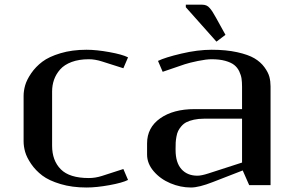

<svg xmlns="http://www.w3.org/2000/svg" viewBox="-20 -812 1290 842"><path d="M83.5 -391.6Q83.5 -413.6 90.3 -437.7Q97.2 -461.9 116.7 -490.5Q136.2 -519 165.5 -541.3Q194.8 -563.5 245.4 -578.6Q295.9 -593.8 359.4 -593.8Q402.8 -593.8 459.7 -583.5Q516.6 -573.2 541.5 -560.5L521 -512.7L427.2 -542.5Q397 -552.2 369.6 -552.2Q326.7 -552.2 294.4 -540.3Q262.2 -528.3 243.9 -507.6Q225.6 -486.8 217 -462.4Q208.5 -438 208.5 -410.6V-172.9Q208.5 -107.9 246.6 -69.6Q284.7 -31.2 369.6 -31.2Q398.4 -31.2 427.2 -40.5L521 -70.8L541.5 -22.9Q516.6 -10.3 459.7 0Q402.8 10.3 359.4 10.3Q295.9 10.3 245.4 -4.9Q194.8 -20 165.5 -42.2Q136.2 -64.5 116.7 -93Q97.2 -121.6 90.3 -145.8Q83.5 -169.9 83.5 -191.9Z M794.9 -780.3V-791.5H865.7Q876.5 -791.5 884.8 -788.1Q893.1 -784.7 900.4 -775.9Q907.7 -767.1 912.8 -759Q918 -751 927.2 -734.4Q929.2 -731 930.2 -729L968.8 -659.2L929.2 -629.4ZM908.2 -552.2Q884.8 -552.2 848.1 -544.7Q811.5 -537.1 790.5 -530.3L693.4 -497.1L672.9 -544.9Q703.6 -560.1 775.1 -576.9Q846.7 -593.8 908.2 -593.8Q972.2 -593.8 1020.5 -583Q1068.8 -572.3 1095.9 -556.2Q1123 -540 1139.6 -517.3Q1156.2 -494.6 1161.4 -474.9Q1166.5 -455.1 1166.5 -433.1V0H1072.8L1044.4 -64.5L913.6 -13.7Q852.5 10.3 817.4 10.3Q771.5 10.3 727.3 -8.3Q683.1 -26.9 654.1 -60.8Q625 -94.7 625 -134.3V-183.1Q625 -252.4 682.4 -293Q739.7 -333.5 833 -333.5H1041.5V-431.2Q1041.5 -451.7 1039.3 -467Q1037.1 -482.4 1029.1 -499.3Q1021 -516.1 1007.1 -527.1Q993.2 -538.1 968 -545.2Q942.9 -552.2 908.2 -552.2ZM1041.5 -291.5H875Q850.1 -291.5 830.3 -287.1Q810.5 -282.7 797.6 -276.1Q784.7 -269.5 775.4 -258.5Q766.1 -247.6 761.2 -237.5Q756.3 -227.5 753.7 -212.4Q751 -197.3 750.5 -186.8Q750 -176.3 750 -160.6V-154.3Q750 -99.1 775.6 -70.3Q801.3 -41.5 845.7 -41.5Q863.3 -41.5 893.6 -51.3L1041.5 -99.1Z"/></svg>

Font: Resagnicto
Style: Bold
Weight: 700
Version: Version 0.9991